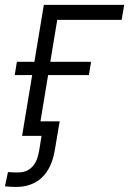

<svg xmlns="http://www.w3.org/2000/svg" viewBox="-61 -549 522 776"><path d="M440.9 -529.3 430.7 -468.8H170.4L92.8 0H28.3L116.2 -529.3ZM-1.5 -245.6 7.3 -299.3H307.1L298.3 -245.6ZM3.4 206.5Q-8.3 206.5 -19.5 205.8Q-30.8 205.1 -41 204.1L-28.8 146.5Q-18.6 147.5 -7.8 147.7Q2.9 147.9 13.2 147.9Q46.4 147.9 68.1 126.5Q89.8 105 97.2 60.5L106.9 0H64.9L74.7 -58.6H180.2L160.6 57.1Q148.4 130.9 108.2 168.7Q67.9 206.5 3.4 206.5Z"/></svg>

Font: Inter 24pt Light
Style: Italic
Weight: 300
Italic angle: -9.3988°
Designer: Rasmus Andersson
Foundry: rsms
Version: Version 4.001;git-66647c0bb